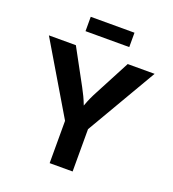

<svg xmlns="http://www.w3.org/2000/svg" viewBox="-161 -1043 1053 1166"><g transform="rotate(20 365.5 -460.0)"><path d="M293.5 0V-273.4L23.9 -727.5H198.2L321.3 -501Q335 -476.1 346.4 -451.9Q357.9 -427.7 368.7 -399.4Q378.9 -428.2 389.9 -452.4Q400.9 -476.6 414.1 -501L533.2 -727.5H707L441.9 -273.4V0ZM506.8 -920.4V-827.6H224.1V-920.4Z"/></g></svg>

Font: Inter-Bold
Style: Bold
Weight: 700
Designer: Rasmus Andersson
Foundry: rsms
Version: Version 4.000;git-a52131595